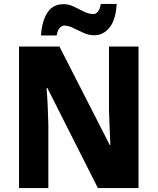

<svg xmlns="http://www.w3.org/2000/svg" viewBox="-20 -949 795 969"><path d="M679 0H474L219 -505H215Q219 -457 221 -408Q223 -359 224 -319V0H76V-714H280L534 -217H537Q535 -263 533 -310Q531 -357 530 -396V-714H679ZM187 -770Q191 -840 218.5 -884Q246 -928 301 -928Q327 -928 353 -915.5Q379 -903 403.5 -890.5Q428 -878 451 -878Q464 -878 474 -890Q484 -902 489 -929H569Q564 -848 532.5 -809.5Q501 -771 456 -771Q428 -771 401.5 -783Q375 -795 350 -807.5Q325 -820 304 -820Q293 -820 282 -809Q271 -798 266 -770Z"/></svg>

Font: Noto Sans Ethiopic SemiCondensed ExtraBold
Style: Regular
Weight: 800
Width: 4
Designer: Monotype Design Team
Foundry: Monotype Imaging Inc.
Version: Version 2.102; ttfautohint (v1.8.4.7-5d5b)